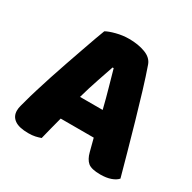

<svg xmlns="http://www.w3.org/2000/svg" viewBox="-142 -758 911 911"><g transform="rotate(30 313.5 -302.5)"><path d="M403 -126H222Q212 -90 204.5 -59Q197 -28 190 -1Q176 4 160.5 7.5Q145 11 123 11Q72 11 47.5 -6.5Q23 -24 23 -55Q23 -69 27 -83Q31 -97 36 -116Q43 -143 55.5 -183.5Q68 -224 83 -270.5Q98 -317 115 -365.5Q132 -414 147 -457.5Q162 -501 174.5 -535.5Q187 -570 194 -588Q211 -598 245.5 -607Q280 -616 315 -616Q365 -616 403.5 -601.5Q442 -587 453 -555Q471 -504 492 -435Q513 -366 534 -292.5Q555 -219 575 -147.5Q595 -76 610 -21Q598 -7 574 1.5Q550 10 517 10Q468 10 449 -6Q430 -22 421 -57ZM314 -459Q300 -418 283 -368Q266 -318 250 -261H374Q360 -318 345.5 -368.5Q331 -419 320 -459Z"/></g></svg>

Font: Baloo Bhaina 2 ExtraBold
Style: Regular
Weight: 800
Designer: Yesha Goshar, Manish Minz, Shuchita Grover and Ek Type
Foundry: Ek Type
Version: Version 1.640;hotconv 1.0.111;makeotfexe 2.5.65597; ttfautoh